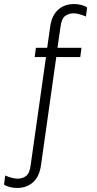

<svg xmlns="http://www.w3.org/2000/svg" viewBox="-100 -748 480 952"><path d="M332 -711 326 -666Q314 -672 295.5 -677Q277 -682 266 -682Q240 -682 222.5 -668.5Q205 -655 200 -615L185 -511H304L298 -465H179L103 73Q95 128 63.5 156Q32 184 -15 184Q-33 184 -51 179.5Q-69 175 -80 167L-74 122Q-62 128 -43.5 133Q-25 138 -14 138Q12 138 29.5 124.5Q47 111 52 71L128 -465H72L78 -511H134L149 -617Q157 -672 188.5 -700Q220 -728 267 -728Q285 -728 303 -723.5Q321 -719 332 -711Z"/></svg>

Font: Chivo Thin
Style: Regular
Weight: 100
Designer: Hector Gatti
Foundry: Omnibus-Type
Version: Version 1.007